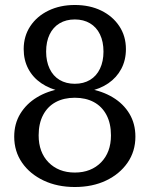

<svg xmlns="http://www.w3.org/2000/svg" viewBox="-20 -740 600 770"><path d="M280 -48Q313 -48 339.5 -58.5Q366 -69 385.5 -89Q405 -109 415 -136Q425 -163 425 -197Q425 -245 407 -279Q389 -313 356.5 -330.5Q324 -348 280 -348Q236 -348 203.5 -330.5Q171 -313 153 -279Q135 -245 135 -197Q135 -163 145 -136Q155 -109 174.5 -89Q194 -69 220.5 -58.5Q247 -48 280 -48ZM280 -404Q315 -404 341 -419.5Q367 -435 381 -464.5Q395 -494 395 -533Q395 -573 381 -602Q367 -631 341 -646.5Q315 -662 280 -662Q245 -662 219 -646.5Q193 -631 179 -602Q165 -573 165 -533Q165 -494 179 -464.5Q193 -435 219 -419.5Q245 -404 280 -404ZM280 -720Q340 -720 386 -697.5Q432 -675 458.5 -635Q485 -595 485 -543Q485 -499 466.5 -464Q448 -429 414.5 -406Q381 -383 336 -374L348 -387V-368L336 -384Q390 -375 432.5 -349.5Q475 -324 499 -284Q523 -244 523 -192Q523 -133 491.5 -87.5Q460 -42 405.5 -16Q351 10 280 10Q210 10 155 -16Q100 -42 68.5 -87.5Q37 -133 37 -192Q37 -244 61.5 -284Q86 -324 128 -349.5Q170 -375 224 -384L212 -368V-387L224 -374Q180 -383 146 -406Q112 -429 93.5 -464Q75 -499 75 -543Q75 -595 101.5 -635Q128 -675 174.5 -697.5Q221 -720 280 -720Z"/></svg>

Font: Roboto Serif 28pt
Style: Regular
Weight: 400
Designer: Greg Gazdowicz
Foundry: Commercial Type
Version: Version 1.008